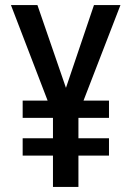

<svg xmlns="http://www.w3.org/2000/svg" viewBox="-20 -734 518 754"><path d="M239 -389 127 -714H23L167 -339H69V-271H188V-191H69V-123H188V0H288V-123H408V-191H288V-271H408V-339H308L453 -714H349Z"/></svg>

Font: Noto Sans Tamil Condensed Medium
Style: Regular
Weight: 500
Width: 3
Designer: Jelle Bosma - Monotype Design Team
Foundry: Monotype Imaging Inc.
Version: Version 2.004